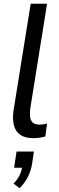

<svg xmlns="http://www.w3.org/2000/svg" viewBox="-20 -725 313 1020"><path d="M158 9Q92 9 66.5 -30.5Q41 -70 53 -145L143 -705H230L141 -150Q138 -128 139.5 -108Q141 -88 152.5 -75.5Q164 -63 189 -63Q200 -63 212.5 -65Q225 -67 230 -69L221 0Q202 5 187.5 7Q173 9 158 9ZM84 275 52 250Q73 229 84 206.5Q95 184 99 156L112 166H55L68 80H160L151 142Q145 181 128.5 214Q112 247 84 275Z"/></svg>

Font: Nunito Sans 10pt Condensed Medium
Style: Italic
Weight: 500
Width: 3
Italic angle: -9°
Designer: Vernon Adams
Foundry: Vernon Adams
Version: Version 3.101;gftools[0.9.27]